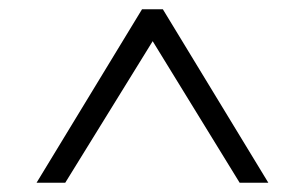

<svg xmlns="http://www.w3.org/2000/svg" viewBox="-20 -770 660 415"><path d="M498 -375 310 -681 121 -375H59L287 -750H332L560 -375Z"/></svg>

Font: Bounded
Style: Regular
Weight: 200
Designer: Vlad Churkin
Version: Version 1.0